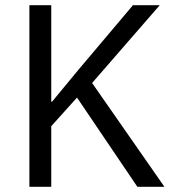

<svg xmlns="http://www.w3.org/2000/svg" viewBox="-20 -718 674 738"><path d="M276 -343 177 -233V0H93V-698H177V-327H180L280 -448L491 -698H594L334 -399L612 0H508Z"/></svg>

Font: IBM Plex Sans
Style: Regular
Weight: 400
Designer: Mike Abbink, Paul van der Laan, Pieter van Rosmalen
Foundry: Bold Monday
Version: Version 3.005